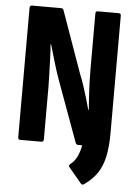

<svg xmlns="http://www.w3.org/2000/svg" viewBox="-57 -699 660 933"><g transform="rotate(5 272.5 -232.5)"><path d="M373 186 312 113Q303 104 313 96Q334 80 345.5 56Q357 32 363 0H343Q335 0 331 -8L224 -301Q208 -345 194.5 -391Q181 -437 170 -475H167Q170 -447 171 -409Q172 -371 173.5 -334Q175 -297 175 -268V-12Q175 0 163 0H61Q50 0 50 -12V-643Q50 -655 61 -655H203Q212 -655 215 -647L322 -346Q333 -320 343 -289Q353 -258 362 -228.5Q371 -199 377 -175H380Q378 -202 375.5 -238.5Q373 -275 372 -312.5Q371 -350 371 -376V-643Q371 -655 381 -655H484Q495 -655 495 -643V-70Q495 -6 485 42Q475 90 452 124.5Q429 159 389 187Q380 194 373 186Z"/></g></svg>

Font: Sofia Sans Condensed ExtraBold
Style: Regular
Weight: 800
Designer: Botio Nikoltchev, Ani Petrova
Foundry: lettersoup
Version: Version 4.101